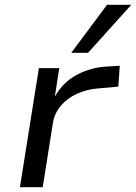

<svg xmlns="http://www.w3.org/2000/svg" viewBox="-20 -780 567 800"><path d="M63 0 142 -496H227L209 -381H211Q243 -438 301.5 -469Q360 -500 430 -503L479 -506L473 -419L393 -412Q341 -408 300 -389Q259 -370 233.5 -339.5Q208 -309 201 -271L158 0ZM277 -560 426 -760H527L347 -560Z"/></svg>

Font: Nunito Sans 7pt SemiExpanded
Style: Italic
Weight: 400
Width: 6
Italic angle: -9°
Designer: Vernon Adams
Foundry: Vernon Adams
Version: Version 3.101;gftools[0.9.27]